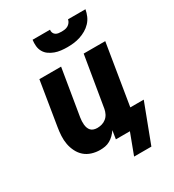

<svg xmlns="http://www.w3.org/2000/svg" viewBox="-210 -868 1020 1126"><g transform="rotate(-30 300.0 -304.5)"><path d="M345 -610Q324 -610 302.5 -612.5Q281 -615 262 -622Q243 -629 226.5 -640.5Q210 -652 200 -669.5Q190 -687 188 -708Q186 -729 189 -750H307Q305 -739 309 -729.5Q313 -720 321 -714.5Q329 -709 339.5 -707.5Q350 -706 361 -706Q371 -706 382 -707.5Q393 -709 403 -714.5Q413 -720 420 -729.5Q427 -739 429 -750H547Q543 -728 534 -707Q525 -686 509 -669Q493 -652 473 -640.5Q453 -629 431.5 -622Q410 -615 388 -612.5Q366 -610 345 -610ZM362 141 415 0H320L329 -57Q319 -42 306 -29Q293 -16 277 -7Q261 2 244 5Q227 8 210 8Q181 8 154 -0.5Q127 -9 107 -26.5Q87 -44 74.5 -69Q62 -94 57 -121Q52 -148 53.5 -177Q55 -206 60 -235L108 -530H255L203 -216Q201 -204 200.5 -192Q200 -180 201 -168.5Q202 -157 206 -146Q210 -135 217.5 -127Q225 -119 236.5 -115.5Q248 -112 260 -112Q276 -112 291.5 -116.5Q307 -121 320 -131.5Q333 -142 340.5 -157Q348 -172 351 -188L408 -530H554L487 -120H578L479 141Z"/></g></svg>

Font: Iosevka Curly Heavy Extended
Style: Italic
Weight: 900
Width: 7
Italic angle: -9°
Monospace: yes
Designer: Belleve Invis
Foundry: Belleve Invis
Version: Version 11.1.0; ttfautohint (v1.8.3)